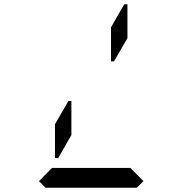

<svg xmlns="http://www.w3.org/2000/svg" viewBox="-20 -881 856 901"><path d="M315 -407V-247L253 -139H238V-298L301 -407ZM653 -31 622 0H194L163 -31L224 -93H226H362H454H590H592ZM563 -861H578V-702L515 -593H501V-753Z"/></svg>

Font: DSEG14 Classic Mini
Style: Regular
Weight: 400
Designer: Keshikan(Twitter:@keshinomi_88pro)
Version: Version 0.46